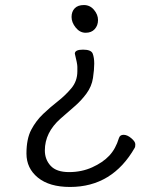

<svg xmlns="http://www.w3.org/2000/svg" viewBox="-20 -528 640 762"><path d="M287 -245V-263Q287 -275 277 -315Q277 -331 309.5 -331Q342 -331 348 -315Q354 -299 354 -275.5Q354 -252 349 -218.5Q344 -185 323 -156.5Q302 -128 274.5 -104.5Q247 -81 220 -57Q158 -2 158 69Q158 105 181 130Q204 155 254 155Q304 155 346 136Q388 117 413.5 90Q439 63 452 20Q456 7 470.5 7Q485 7 501 20.5Q517 34 517 44.5Q517 55 515 58Q426 214 258 214Q176 214 130.5 177Q85 140 85 81.5Q85 23 104 -13Q123 -49 151.5 -76Q180 -103 209.5 -126Q239 -149 263 -177.5Q287 -206 287 -245ZM313 -508Q337 -508 353 -489Q369 -470 369 -448.5Q369 -427 356 -412.5Q343 -398 320 -398Q297 -398 280.5 -418.5Q264 -439 264 -460.5Q264 -482 276.5 -495Q289 -508 313 -508Z"/></svg>

Font: ToneOZ-Pinyin-WenKai-Regular
Style: Regular
Weight: 400
Designer: Fontworks Inc.
Foundry: ToneOZ
Version: Version 0.240331